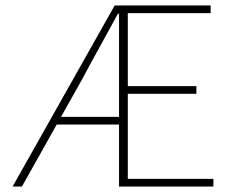

<svg xmlns="http://www.w3.org/2000/svg" viewBox="-20 -680 844 700"><path d="M26 0 398 -660H748V-632H446V-366H696V-338H446V-28H758V0H414V-630H410Q379 -573 346 -513.5Q313 -454 280 -392L60 0ZM174 -226V-254H442V-226Z"/></svg>

Font: Assistant ExtraLight ExtraLight
Style: Regular
Weight: 250
Version: Version 3.000